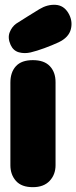

<svg xmlns="http://www.w3.org/2000/svg" viewBox="-20 -775 316 795"><path d="M116 0Q69 0 46 -26Q23 -52 23 -91V-433Q23 -476 46 -501Q69 -526 116 -526Q163 -526 186.5 -501Q210 -476 210 -435V-91Q210 -52 185.5 -26Q161 0 116 0ZM47 -677Q70 -692 96 -708Q122 -724 143 -737Q176 -757 210 -755Q244 -753 263 -721Q282 -689 273.5 -654.5Q265 -620 223 -600Q195 -587 163.5 -575.5Q132 -564 107 -558Q81 -552 58 -558.5Q35 -565 24 -589Q11 -618 20 -641Q29 -664 47 -677Z"/></svg>

Font: Bagel Fat One
Style: Regular
Weight: 400
Designer: Kyung-won Kim
Foundry: JAMO
Version: Version 1.000; ttfautohint (v1.8.4.7-5d5b);gftools[0.9.28]